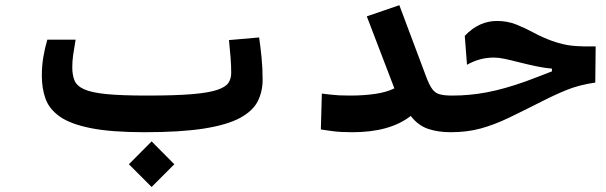

<svg xmlns="http://www.w3.org/2000/svg" viewBox="-20 -515 2384 755"><path d="M548.3 4.9Q417 4.9 336.7 -11.2Q256.3 -27.3 214.8 -56.9Q173.3 -86.4 158.9 -127Q144.5 -167.5 144.5 -216.8Q144.5 -254.4 150.1 -289.1Q155.8 -323.7 166 -358.9H277.3Q271 -323.2 267.6 -298.6Q264.2 -273.9 264.2 -251Q264.2 -220.2 272.9 -198.7Q281.7 -177.2 310.5 -164.1Q339.4 -150.9 398.4 -145Q457.5 -139.2 558.1 -139.2Q669.9 -139.2 736.1 -144.8Q802.2 -150.4 835.2 -161.9Q868.2 -173.3 878.7 -189.9Q889.2 -206.5 889.2 -228.5Q889.2 -257.3 886.7 -288.8Q884.3 -320.3 880.4 -357.4L999 -367.7Q1004.4 -330.6 1008.5 -289.1Q1012.7 -247.6 1012.7 -201.7Q1012.7 -154.3 993.2 -116.2Q973.6 -78.1 923.3 -51Q873 -23.9 782 -9.5Q690.9 4.9 548.3 4.9ZM576.2 220.2 486.8 130.9 576.2 41 665.5 130.9Z M1366.2 4.9Q1340.8 4.9 1322.5 3.9Q1304.2 2.9 1285.9 0.5Q1267.6 -2 1241.7 -5.9L1245.6 -147Q1266.1 -144.5 1281.2 -142.8Q1296.4 -141.1 1313.5 -140.1Q1330.6 -139.2 1356.4 -139.2Q1410.6 -139.2 1455.3 -145.8Q1500 -152.3 1530.8 -167.5L1422.4 -450.7L1550.3 -494.6L1656.7 -210.9Q1668.5 -180.2 1679.7 -164.8Q1690.9 -149.4 1708.7 -144.3Q1726.6 -139.2 1757.8 -139.2Q1794.4 -139.2 1794.4 -75.7Q1794.4 4.9 1752 4.9Q1702.1 4.9 1662.8 -8.5Q1623.5 -22 1595.2 -59.1Q1513.2 4.9 1366.2 4.9Z M1752 4.9Q1739.3 4.9 1731.4 -12.9Q1723.6 -30.8 1723.6 -72.3Q1723.6 -111.3 1733.4 -125.2Q1743.2 -139.2 1759.3 -139.2Q1827.6 -139.2 1895.3 -152.1Q1962.9 -165 2046.9 -194.8Q2076.7 -205.6 2101.8 -215.6Q2127 -225.6 2150.4 -234.4V-245.1Q2121.6 -247.6 2088.9 -254.4Q2056.2 -261.2 2019.5 -270.5Q1985.4 -279.3 1963.1 -283.9Q1940.9 -288.6 1921.9 -288.6Q1866.2 -288.6 1816.4 -260.3L1807.6 -374Q1836.4 -404.3 1868.2 -418.5Q1899.9 -432.6 1934.1 -432.6Q1975.1 -432.6 2010 -418.7Q2044.9 -404.8 2078.6 -386.5Q2112.3 -368.2 2149.9 -354.5Q2194.8 -338.4 2232.2 -335Q2269.5 -331.5 2322.3 -332.5L2320.8 -190.4Q2258.8 -181.2 2213.1 -163.1Q2167.5 -145 2114.7 -118.2Q2038.6 -79.6 1981.2 -52Q1923.8 -24.4 1870.4 -9.8Q1816.9 4.9 1752 4.9Z"/></svg>

Font: Cascadia Code PL
Style: Bold
Weight: 700
Monospace: yes
Designer: Aaron Bell
Foundry: Saja Typeworks
Version: Version 2404.023; ttfautohint (v1.8.4)